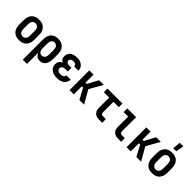

<svg xmlns="http://www.w3.org/2000/svg" viewBox="214 -2057 3572 3572"><g transform="rotate(45 2000.0 -271.0)"><path d="M250 8Q223 8 195.5 3Q168 -2 144 -15Q120 -28 101.5 -48.5Q83 -69 71.5 -93.5Q60 -118 55.5 -145.5Q51 -173 51 -200V-320Q51 -347 55.5 -374.5Q60 -402 71.5 -426.5Q83 -451 101.5 -471.5Q120 -492 144 -505Q168 -518 195.5 -523Q223 -528 250 -528Q277 -528 304.5 -523Q332 -518 356 -505Q380 -492 398.5 -471.5Q417 -451 428.5 -426.5Q440 -402 444.5 -374.5Q449 -347 449 -320V-200Q449 -173 444.5 -145.5Q440 -118 428.5 -93.5Q417 -69 398.5 -48.5Q380 -28 356 -15Q332 -2 304.5 3Q277 8 250 8ZM250 -88Q270 -88 288.5 -97Q307 -106 318.5 -123Q330 -140 334 -160Q338 -180 338 -200V-320Q338 -340 334 -360Q330 -380 318.5 -397Q307 -414 288.5 -423Q270 -432 250 -432Q230 -432 211.5 -423Q193 -414 181.5 -397Q170 -380 166 -360Q162 -340 162 -320V-200Q162 -180 166 -160Q170 -140 181.5 -123Q193 -106 211.5 -97Q230 -88 250 -88Z M559 215V-320Q559 -347 563 -373.5Q567 -400 578 -424.5Q589 -449 606.5 -470Q624 -491 647.5 -504Q671 -517 697.5 -522.5Q724 -528 751 -528Q778 -528 805 -523Q832 -518 856 -504.5Q880 -491 898.5 -471Q917 -451 928.5 -426Q940 -401 944.5 -374Q949 -347 949 -320V-200Q949 -176 946.5 -151.5Q944 -127 937 -104Q930 -81 917.5 -59.5Q905 -38 886.5 -22.5Q868 -7 844.5 0.5Q821 8 797 8Q776 8 756 2.5Q736 -3 719 -15.5Q702 -28 690 -45Q678 -62 670 -82V215ZM751 -88Q771 -88 789.5 -97.5Q808 -107 819 -123.5Q830 -140 834 -160Q838 -180 838 -200V-320Q838 -340 834 -360Q830 -380 819 -396.5Q808 -413 789.5 -422.5Q771 -432 751 -432Q738 -432 725.5 -428Q713 -424 703 -415.5Q693 -407 687 -395.5Q681 -384 677 -371.5Q673 -359 671.5 -346Q670 -333 670 -320V-200Q670 -187 671.5 -174Q673 -161 676.5 -148.5Q680 -136 686.5 -124.5Q693 -113 703 -104.5Q713 -96 725.5 -92Q738 -88 751 -88Z M1248 8Q1223 8 1198.5 5Q1174 2 1150.5 -6Q1127 -14 1106.5 -28.5Q1086 -43 1071.5 -62.5Q1057 -82 1050 -106Q1043 -130 1043 -155Q1043 -174 1047.5 -192.5Q1052 -211 1063 -226.5Q1074 -242 1089 -253Q1104 -264 1121 -272Q1107 -279 1094.5 -289.5Q1082 -300 1074 -314Q1066 -328 1062.5 -343.5Q1059 -359 1059 -375Q1059 -398 1065 -420.5Q1071 -443 1084.5 -461.5Q1098 -480 1117 -493.5Q1136 -507 1157.5 -514.5Q1179 -522 1201.5 -525Q1224 -528 1247 -528Q1270 -528 1293 -525Q1316 -522 1337 -514Q1358 -506 1376.5 -492.5Q1395 -479 1408.5 -460Q1422 -441 1428.5 -419Q1435 -397 1435 -374V-373H1324Q1324 -387 1317 -399Q1310 -411 1299 -419Q1288 -427 1274.5 -429.5Q1261 -432 1247 -432Q1234 -432 1220.5 -429.5Q1207 -427 1195.5 -419.5Q1184 -412 1177 -400Q1170 -388 1170 -374Q1170 -360 1177.5 -348Q1185 -336 1197 -329.5Q1209 -323 1222.5 -320.5Q1236 -318 1250 -318H1307V-222H1250Q1239 -222 1228 -221Q1217 -220 1206.5 -217.5Q1196 -215 1186.5 -209.5Q1177 -204 1169 -196Q1161 -188 1157.5 -177.5Q1154 -167 1154 -156Q1154 -140 1162.5 -125.5Q1171 -111 1185 -102.5Q1199 -94 1215 -91Q1231 -88 1248 -88Q1263 -88 1279 -91Q1295 -94 1308.5 -102Q1322 -110 1330.5 -123.5Q1339 -137 1340 -153H1451Q1451 -129 1443.5 -105.5Q1436 -82 1421.5 -62.5Q1407 -43 1386.5 -29Q1366 -15 1343 -6.5Q1320 2 1296 5Q1272 8 1248 8Z M1575 0V-520H1686V-308H1720L1834 -520H1957L1809 -260L1957 0H1834L1720 -212H1686V0Z M2349 0Q2328 0 2307.5 -3.5Q2287 -7 2268.5 -16Q2250 -25 2235 -40Q2220 -55 2210.5 -74Q2201 -93 2197.5 -113.5Q2194 -134 2194 -155V-424H2053V-520H2447V-424H2306V-155Q2306 -144 2307.5 -134Q2309 -124 2314.5 -115Q2320 -106 2329.5 -101Q2339 -96 2349 -96H2434V0Z M2849 0Q2828 0 2807.5 -3.5Q2787 -7 2768.5 -16Q2750 -25 2735 -40Q2720 -55 2710.5 -74Q2701 -93 2697.5 -113.5Q2694 -134 2694 -155V-424H2575V-520H2806V-155Q2806 -144 2807.5 -134Q2809 -124 2814.5 -115Q2820 -106 2829.5 -101Q2839 -96 2849 -96H2934V0Z M3075 0V-520H3186V-308H3220L3334 -520H3457L3309 -260L3457 0H3334L3220 -212H3186V0Z M3704 -600 3716 -757H3812L3783 -600ZM3750 8Q3723 8 3695.5 3Q3668 -2 3644 -15Q3620 -28 3601.5 -48.5Q3583 -69 3571.5 -93.5Q3560 -118 3555.5 -145.5Q3551 -173 3551 -200V-320Q3551 -347 3555.5 -374.5Q3560 -402 3571.5 -426.5Q3583 -451 3601.5 -471.5Q3620 -492 3644 -505Q3668 -518 3695.5 -523Q3723 -528 3750 -528Q3777 -528 3804.5 -523Q3832 -518 3856 -505Q3880 -492 3898.5 -471.5Q3917 -451 3928.5 -426.5Q3940 -402 3944.5 -374.5Q3949 -347 3949 -320V-200Q3949 -173 3944.5 -145.5Q3940 -118 3928.5 -93.5Q3917 -69 3898.5 -48.5Q3880 -28 3856 -15Q3832 -2 3804.5 3Q3777 8 3750 8ZM3750 -88Q3770 -88 3788.5 -97Q3807 -106 3818.5 -123Q3830 -140 3834 -160Q3838 -180 3838 -200V-320Q3838 -340 3834 -360Q3830 -380 3818.5 -397Q3807 -414 3788.5 -423Q3770 -432 3750 -432Q3730 -432 3711.5 -423Q3693 -414 3681.5 -397Q3670 -380 3666 -360Q3662 -340 3662 -320V-200Q3662 -180 3666 -160Q3670 -140 3681.5 -123Q3693 -106 3711.5 -97Q3730 -88 3750 -88Z"/></g></svg>

Font: Iosevka Algr
Style: Bold
Weight: 700
Monospace: yes
Designer: Belleve Invis
Foundry: Belleve Invis
Version: Version 26.0.2; ttfautohint (v1.8.3)